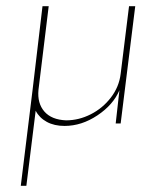

<svg xmlns="http://www.w3.org/2000/svg" viewBox="-20 -398 527 619"><path d="M416 -378 369 0H353L365 -107Q345 -60 294 -26Q243 8 188 8Q155 8 131 -5Q107 -18 95 -41L65 201H47L85 -108L117 -378H137L104 -108Q100 -65 123 -38.5Q146 -12 193 -10Q234 -10 272.5 -29.5Q311 -49 337.5 -83.5Q364 -118 369 -160L396 -378Z"/></svg>

Font: Josefin Sans Thin
Style: Italic
Weight: 200
Italic angle: -7°
Designer: Santiago Orozco
Foundry: Typemade
Version: Version 2.000